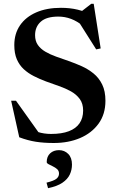

<svg xmlns="http://www.w3.org/2000/svg" viewBox="-20 -738 614 1007"><path d="M470.5 -655.5 396 -669.5 458.5 -718H471.5L508 -484L484.5 -479L382 -641L415 -602Q384.5 -627 352.5 -639Q320.5 -651 286 -651Q223.5 -651 193.8 -624.2Q164 -597.5 164 -553.5Q164 -523 178.5 -502.2Q193 -481.5 217.8 -467Q242.5 -452.5 274 -441.2Q305.5 -430 340 -418Q374.5 -406 408.5 -390.8Q442.5 -375.5 470.8 -352.5Q499 -329.5 516 -294.8Q533 -260 533 -209.5Q533 -139 497 -89.5Q461 -40 400 -14Q339 12 262 12Q210 12 168.2 5.5Q126.5 -1 81 -18L38.5 -209.5H64L202 -16L104 -78.5Q145 -56.5 177.8 -46Q210.5 -35.5 247.5 -35.5Q304 -35.5 341.2 -49.8Q378.5 -64 397.2 -91.5Q416 -119 416 -158Q416 -195 398.2 -219Q380.5 -243 351.8 -259Q323 -275 288.8 -286.8Q254.5 -298.5 221 -311Q187.5 -323.5 157.5 -338.8Q127.5 -354 104.5 -375.2Q81.5 -396.5 68.2 -427.2Q55 -458 55 -501.5Q55 -561.5 85 -605.2Q115 -649 170 -673Q225 -697 299.5 -697Q347.5 -697 387.8 -687.2Q428 -677.5 470.5 -655.5ZM224 220Q262.5 210.5 276 199.5Q289.5 188.5 289.5 172.5Q289.5 158 279.8 149.2Q270 140.5 257.2 134.5Q244.5 128.5 234.8 123.2Q225 118 225 112Q225 83 243 66.2Q261 49.5 289.5 49.5Q318 49.5 337.8 69.2Q357.5 89 357.5 125Q357.5 153 346 177.5Q334.5 202 307.2 220.5Q280 239 232 249Z"/></svg>

Font: Newsreader 36pt SemiBold
Style: Regular
Weight: 600
Designer: Hugues Gentile
Foundry: Production Type
Version: Version 1.003